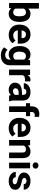

<svg xmlns="http://www.w3.org/2000/svg" viewBox="1889 -2690 1008 4827"><g transform="rotate(90 2393.5 -276.0)"><path d="M530.3 -267.1C530.3 -353 512.2 -419.9 475.6 -467.3C439 -514.6 388.2 -538.1 323.7 -538.1C270.5 -538.1 228 -519 195.3 -481V-750H54.2V0H181.2L187.5 -56.2C221.7 -12.2 267.6 9.8 324.7 9.8C389.6 9.8 439.9 -14.2 476.1 -61.5C512.2 -108.9 530.3 -174.8 530.3 -259.3ZM389.2 -269.5C389.2 -225.6 385.7 -192.9 378.9 -171.4C364.7 -126.5 334.5 -104 289.1 -104C243.7 -104 212.4 -122.6 195.3 -159.7V-368.2C212.4 -404.8 243.2 -423.3 288.1 -423.3C355 -423.3 389.2 -376.5 389.2 -269.5Z M860.4 9.8C948.2 9.8 1023.9 -25.4 1066.4 -85.4L997.1 -163.1C966.3 -123.5 923.8 -104 869.6 -104C834.5 -104 805.7 -114.3 782.7 -135.3C759.8 -156.2 745.6 -183.6 741.2 -218.3H1077.6V-275.9C1077.6 -359.4 1057.1 -424.3 1015.6 -469.7C974.1 -515.1 917 -538.1 844.7 -538.1C796.4 -538.1 753.9 -526.9 716.3 -504.4C641.1 -459 598.1 -371.1 598.1 -265.1V-251.5C598.1 -172.4 622.6 -108.9 671.4 -61.5C719.7 -14.2 782.7 9.8 860.4 9.8ZM844.2 -423.8C904.3 -423.8 937.5 -388.2 939 -325.7V-314.5H742.7C752.4 -384.8 788.1 -423.8 844.2 -423.8Z M1137.2 -262.2C1137.2 -180.2 1156.7 -114.3 1196.3 -64.9C1235.4 -15.1 1286.6 9.8 1350.1 9.8C1403.3 9.8 1445.8 -8.8 1478.5 -45.4V-17.1C1478.5 56.6 1434.6 98.1 1359.9 98.1C1309.6 98.1 1267.1 78.6 1231.9 39.1L1169.4 125C1188.5 149.4 1216.3 169.4 1252.9 185.1C1289.6 200.2 1327.6 208 1366.2 208C1417.5 208 1461.9 199.2 1500 181.2C1576.2 145.5 1620.1 74.7 1620.1 -17.6V-528.3H1492.2L1486.3 -478.5C1454.1 -518.1 1409.2 -538.1 1351.1 -538.1C1285.6 -538.1 1233.9 -513.2 1195.3 -463.9C1156.7 -414.6 1137.2 -349.1 1137.2 -268.1ZM1278.3 -257.8C1278.3 -367.7 1319.3 -423.3 1387.2 -423.3C1429.2 -423.3 1459.5 -407.2 1478.5 -375V-152.8C1460 -120.6 1429.2 -104.5 1386.2 -104.5C1319.3 -104.5 1278.3 -162.1 1278.3 -257.8Z M2027.3 -531.7C2013.7 -536.1 1999 -538.1 1983.4 -538.1C1933.1 -538.1 1894 -513.7 1865.7 -465.3L1861.8 -528.3H1728.5V0H1869.6V-345.7C1886.2 -381.8 1921.4 -399.9 1974.6 -399.9C1989.3 -399.9 2006.3 -398.4 2025.4 -396Z M2527.3 0V-8.3C2513.7 -34.2 2506.8 -71.8 2506.3 -122.1V-351.1C2506.3 -410.2 2487.3 -456.5 2449.2 -489.3C2410.6 -522 2358.9 -538.1 2293.9 -538.1C2251 -538.1 2212.4 -530.8 2177.7 -516.1C2108.9 -486.3 2069.3 -430.7 2069.3 -369.6H2210.4C2210.4 -409.2 2239.3 -433.6 2286.6 -433.6C2340.8 -433.6 2364.7 -401.9 2364.7 -353V-322.8H2299.8C2143.1 -322.3 2057.6 -260.3 2057.6 -148.4C2057.6 -103 2074.7 -64.9 2108.9 -35.2C2142.6 -5.4 2185.5 9.8 2237.3 9.8C2292 9.8 2336.4 -9.3 2370.6 -47.4C2373.5 -28.3 2378.4 -12.7 2384.8 0ZM2268.1 -98.1C2225.1 -98.1 2198.7 -123.5 2198.7 -158.7L2199.2 -167C2203.6 -215.8 2241.2 -240.2 2312 -240.2H2364.7V-149.4C2347.7 -118.2 2309.6 -98.1 2268.1 -98.1Z M2794.9 0V-424.8H2899.9V-528.3H2794.9V-570.8C2794.9 -620.6 2821.3 -645.5 2874.5 -645.5C2891.6 -645.5 2905.8 -644 2917.5 -641.1L2918.9 -750.5C2890.6 -756.8 2866.7 -760.3 2847.2 -760.3C2786.1 -760.3 2738.3 -744.1 2704.6 -711.4C2670.4 -678.7 2653.3 -632.3 2653.3 -573.2V-528.3H2574.7V-424.8H2653.3V0Z M3204.6 9.8C3292.5 9.8 3368.2 -25.4 3410.6 -85.4L3341.3 -163.1C3310.5 -123.5 3268.1 -104 3213.9 -104C3178.7 -104 3149.9 -114.3 3127 -135.3C3104 -156.2 3089.8 -183.6 3085.4 -218.3H3421.9V-275.9C3421.9 -359.4 3401.4 -424.3 3359.9 -469.7C3318.4 -515.1 3261.2 -538.1 3189 -538.1C3140.6 -538.1 3098.1 -526.9 3060.5 -504.4C2985.4 -459 2942.4 -371.1 2942.4 -265.1V-251.5C2942.4 -172.4 2966.8 -108.9 3015.6 -61.5C3064 -14.2 3127 9.8 3204.6 9.8ZM3188.5 -423.8C3248.5 -423.8 3281.7 -388.2 3283.2 -325.7V-314.5H3086.9C3096.7 -384.8 3132.3 -423.8 3188.5 -423.8Z M3499 -528.3V0H3640.1V-372.6C3660.2 -406.2 3689.9 -423.3 3729.5 -423.3C3790 -423.3 3814 -397.9 3814 -337.9V0H3955.1V-341.3C3953.6 -472.2 3899.9 -538.1 3788.1 -538.1C3724.6 -538.1 3673.8 -514.6 3636.2 -467.3L3631.8 -528.3Z M4210.9 -528.3H4069.3V0H4210.9ZM4061 -665C4061 -622.1 4092.8 -591.8 4140.1 -591.8C4187.5 -591.8 4219.2 -622.1 4219.2 -665C4219.2 -707.5 4188.5 -737.8 4140.1 -737.8C4091.3 -737.8 4061 -707.5 4061 -665Z M4613.3 -146C4613.3 -112.8 4585.4 -90.3 4531.2 -90.3C4473.1 -90.3 4436.5 -117.7 4434.1 -168H4300.3C4300.3 -136.2 4310.1 -106.4 4329.6 -79.1C4368.7 -23.9 4439.9 9.8 4528.3 9.8C4593.8 9.8 4647 -5.4 4688.5 -35.2C4730 -64.9 4750.5 -103.5 4750.5 -151.9C4750.5 -219.2 4713.4 -266.6 4638.7 -293.9C4614.7 -302.7 4585 -310.5 4549.8 -317.9C4479.5 -331.5 4452.6 -349.1 4452.6 -380.4C4452.6 -413.6 4480 -437.5 4527.3 -437.5C4582.5 -437.5 4607.9 -408.2 4607.9 -367.7H4749C4749 -418 4729 -459 4689 -490.7C4648.4 -522.5 4594.7 -538.1 4527.8 -538.1C4464.8 -538.1 4414.1 -522.5 4375.5 -491.2C4336.4 -459.5 4316.9 -420.4 4316.9 -373.5C4316.9 -293 4379.9 -239.7 4505.4 -213.4C4581.1 -197.8 4613.3 -180.7 4613.3 -146Z"/></g></svg>

Font: Shabnam
Style: Bold
Weight: 700
Foundry: DejaVu fonts team - Redesigned by Saber Rastikerdar - Based on Vazir font
Version: Version 5.0.1